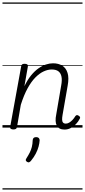

<svg xmlns="http://www.w3.org/2000/svg" viewBox="-20 -1030 686 1550"><path d="M501 16Q478 16 462.5 8Q447 0 438.5 -16Q430 -32 429 -54.5Q428 -77 434 -106L474 -340Q482 -382 476.5 -410.5Q471 -439 452 -454Q433 -469 397 -469Q367 -469 333.5 -454Q300 -439 266.5 -405.5Q233 -372 203 -317.5Q173 -263 148 -184L117 -4Q115 6 108.5 10.5Q102 15 87 15Q75 15 67.5 10Q60 5 62 -5L151 -495Q153 -506 159 -510.5Q165 -515 179 -515Q194 -515 200.5 -509.5Q207 -504 205 -493L177 -334Q202 -386 231 -421.5Q260 -457 291 -478.5Q322 -500 351.5 -509.5Q381 -519 408 -519Q452 -519 482.5 -500Q513 -481 525.5 -441Q538 -401 526 -337L485 -102Q481 -79 481.5 -63.5Q482 -48 489.5 -40Q497 -32 510 -32Q525 -32 538.5 -40Q552 -48 565 -61.5Q578 -75 588 -92Q593 -99 599.5 -100.5Q606 -102 615 -96Q625 -90 626.5 -83.5Q628 -77 623 -70Q612 -48 593.5 -28.5Q575 -9 551.5 3.5Q528 16 501 16ZM199 277Q189 271 188 264Q187 257 194 247Q210 222 220.5 201Q231 180 237 156.5Q243 133 244 101Q245 89 252 83Q259 77 272 77Q286 77 293 84Q300 91 300 103Q299 125 291.5 153Q284 181 269 210Q254 239 231 267Q224 276 216 279.5Q208 283 199 277ZM0 490H646V500H0ZM0 -20H646V0H0ZM0 -505H646V-500H0ZM0 -1010H646V-1000H0Z"/></svg>

Font: Playwrite ZA Guides
Style: Regular
Weight: 400
Designer: Veronika Burian, José Scaglione
Foundry: TypeTogether
Version: Version 1.003